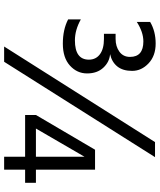

<svg xmlns="http://www.w3.org/2000/svg" viewBox="56 -810 755 906"><g transform="rotate(90 433.0 -357.5)"><path d="M781 0H720V-99H523V-150L687 -429H781V-150H843V-99H781ZM720 -150V-379L587 -150ZM72 -302V-362Q122 -334 171 -334Q262 -334 262 -400Q262 -433 236.5 -452Q211 -471 164 -471H140V-526H164Q200 -526 224.5 -544Q249 -562 249 -594Q249 -657 176 -657Q132 -657 84 -626V-689Q128 -715 186 -715Q244 -715 279.5 -681.5Q315 -648 315 -604Q315 -560 294 -534Q273 -508 236 -500Q273 -497 300 -468Q327 -439 327 -391.5Q327 -344 290 -310.5Q253 -277 186.5 -277Q120 -277 72 -302ZM272 0H200L651 -712H722Z"/></g></svg>

Font: Hind Madurai
Style: Regular
Weight: 400
Designer: Jyotish Sonowal
Foundry: Indian Type Foundry
Version: Version 0.702;PS 1.0;hotconv 1.0.81;makeotf.lib2.5.63406